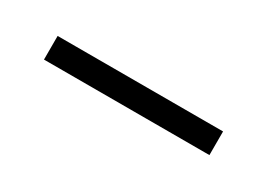

<svg xmlns="http://www.w3.org/2000/svg" viewBox="-19 -371 273 197"><g transform="rotate(30 118.0 -273.0)"><path d="M20 -259V-287H216V-259Z"/></g></svg>

Font: Noto Serif Georgian ExtraCondensed Thin
Style: Regular
Weight: 100
Width: 2
Designer: Monotype Design Team, Akaki Razmadze
Foundry: Google LLC
Version: Version 2.003; ttfautohint (v1.8.4.7-5d5b)